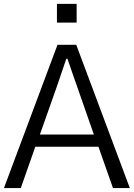

<svg xmlns="http://www.w3.org/2000/svg" viewBox="-24 -960 683 980"><path d="M266.6 -844.7Q266.6 -868.2 266.6 -940.4Q292 -940.4 367.2 -940.4Q367.2 -917 367.2 -844.7Q341.8 -844.7 266.6 -844.7ZM179.7 -273.4Q248 -273.4 455.1 -273.4Q433.6 -335 369.1 -519.5Q361.3 -542 343.8 -591.8Q327.1 -640.6 320.3 -660.2Q318.4 -660.2 314.5 -660.2Q273.4 -540 266.6 -519.5Q237.3 -437.5 179.7 -273.4ZM-3.9 0Q64.5 -182.6 269.5 -731.4Q293.9 -731.4 365.2 -731.4Q433.6 -548.8 638.7 0Q617.2 0 552.7 0Q534.2 -52.7 478.5 -210.9Q397.5 -210.9 156.2 -210.9Q137.7 -158.2 82 0Q60.5 0 -3.9 0Z"/></svg>

Font: Gothic A1
Style: Regular
Weight: 400
Designer: HanYang I&C Co.,Ltd.
Version: Version 2.50